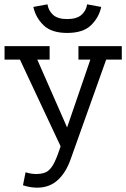

<svg xmlns="http://www.w3.org/2000/svg" viewBox="-20 -642 583 886"><path d="M152 224Q137 224 120.5 221.5Q104 219 86 213L98 153Q111 157 123 159Q135 161 146 161Q174 161 192 152.5Q210 144 224.5 119.5Q239 95 255 47L397 -367H342V-429H542V-367H470L307 90Q285 154 246.5 189Q208 224 152 224ZM277 70 72 -367H1V-429H209V-367H152L308 -12ZM290 -490Q217 -490 180.5 -526Q144 -562 134 -610L199 -622Q204 -592 225.5 -573Q247 -554 290 -554Q334 -554 356 -573.5Q378 -593 382 -622L447 -610Q437 -562 400.5 -526Q364 -490 290 -490Z"/></svg>

Font: Podkova
Style: Regular
Weight: 400
Designer: Ilya Yudin
Foundry: Cyreal (www.cyreal.org)
Version: Version 2.103